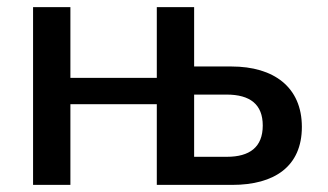

<svg xmlns="http://www.w3.org/2000/svg" viewBox="-20 -520 923 540"><path d="M617 -254C684 -254 719 -226 719 -167C719 -106 682 -79 618 -79H526V-254ZM633 0C752 0 829 -52 829 -163C829 -275 750 -333 631 -333H526V-500H421V-301H178V-500H73V0H178V-227H421V0Z"/></svg>

Font: Perun Medium
Style: Regular
Weight: 500
Foundry: Copyright (c) Stefan Peev, Context Ltd, 2016
Version: Version 1.089